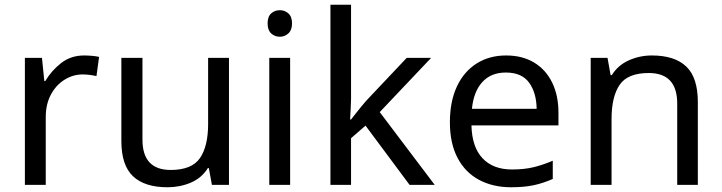

<svg xmlns="http://www.w3.org/2000/svg" viewBox="-20 -780 3045 810"><path d="M335 -546Q350 -546 367.5 -544.5Q385 -543 398 -540L387 -459Q374 -462 358.5 -464Q343 -466 329 -466Q288 -466 252 -443.5Q216 -421 194.5 -380.5Q173 -340 173 -286V0H85V-536H157L167 -438H171Q197 -482 238 -514Q279 -546 335 -546Z M946 -536V0H874L861 -71H857Q831 -29 785 -9.5Q739 10 687 10Q590 10 541 -36.5Q492 -83 492 -185V-536H581V-191Q581 -63 700 -63Q789 -63 823.5 -113Q858 -163 858 -257V-536Z M1161 -737Q1181 -737 1196.5 -723.5Q1212 -710 1212 -681Q1212 -653 1196.5 -639Q1181 -625 1161 -625Q1139 -625 1124 -639Q1109 -653 1109 -681Q1109 -710 1124 -723.5Q1139 -737 1161 -737ZM1204 -536V0H1116V-536Z M1461 -363Q1461 -347 1459.5 -321Q1458 -295 1457 -276H1461Q1467 -284 1479 -299Q1491 -314 1503.5 -329.5Q1516 -345 1525 -355L1696 -536H1799L1582 -307L1814 0H1708L1522 -250L1461 -197V0H1374V-760H1461Z M2115 -546Q2184 -546 2233.5 -516Q2283 -486 2309.5 -431.5Q2336 -377 2336 -304V-251H1969Q1971 -160 2015.5 -112.5Q2060 -65 2140 -65Q2191 -65 2230.5 -74.5Q2270 -84 2312 -102V-25Q2271 -7 2231 1.5Q2191 10 2136 10Q2060 10 2001.5 -21Q1943 -52 1910.5 -113.5Q1878 -175 1878 -264Q1878 -352 1907.5 -415Q1937 -478 1990.5 -512Q2044 -546 2115 -546ZM2114 -474Q2051 -474 2014.5 -433.5Q1978 -393 1971 -321H2244Q2243 -389 2212 -431.5Q2181 -474 2114 -474Z M2730 -546Q2826 -546 2875 -499.5Q2924 -453 2924 -349V0H2837V-343Q2837 -472 2717 -472Q2628 -472 2594 -422Q2560 -372 2560 -278V0H2472V-536H2543L2556 -463H2561Q2587 -505 2633 -525.5Q2679 -546 2730 -546Z"/></svg>

Font: Noto Sans Zanabazar Square
Style: Regular
Weight: 400
Version: Version 2.005; ttfautohint (v1.8.4.7-5d5b)